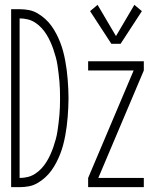

<svg xmlns="http://www.w3.org/2000/svg" viewBox="-20 -773 640 793"><path d="M440 -592 352 -727 383 -753 459 -624 535 -753 566 -727 478 -592ZM26 0V-735H61Q80 -735 99 -731.5Q118 -728 135 -718Q152 -708 166.5 -695Q181 -682 192.5 -666Q204 -650 213 -632.5Q222 -615 229 -597Q236 -579 241 -560Q246 -541 249.5 -522Q253 -503 255.5 -484Q258 -465 259.5 -445.5Q261 -426 262 -406.5Q263 -387 263 -368Q263 -348 262 -328.5Q261 -309 259.5 -289.5Q258 -270 255.5 -251Q253 -232 249.5 -213Q246 -194 241 -175Q236 -156 229 -138Q222 -120 213 -102.5Q204 -85 192.5 -69Q181 -53 166.5 -40Q152 -27 135 -17Q118 -7 99 -3.5Q80 0 61 0ZM61 -38Q78 -38 94.5 -42Q111 -46 125.5 -55.5Q140 -65 151.5 -77.5Q163 -90 172 -104.5Q181 -119 188 -134.5Q195 -150 200.5 -166Q206 -182 210.5 -198.5Q215 -215 217.5 -232Q220 -249 222 -265.5Q224 -282 225.5 -299Q227 -316 227.5 -333Q228 -350 228 -368Q228 -385 227.5 -402Q227 -419 225.5 -436Q224 -453 222 -469.5Q220 -486 217.5 -503Q215 -520 210.5 -536.5Q206 -553 200.5 -569Q195 -585 188 -600.5Q181 -616 172 -630.5Q163 -645 151.5 -657.5Q140 -670 125.5 -679.5Q111 -689 94.5 -693Q78 -697 61 -697ZM344 0V-38L532 -482H344V-520H574V-482L386 -38H574V0Z"/></svg>

Font: Iosevka SS04 XLt Ex
Style: Regular
Weight: 200
Width: 7
Monospace: yes
Designer: Belleve Invis
Foundry: Belleve Invis
Version: Version 19.0.0; ttfautohint (v1.8.4)